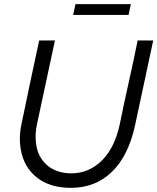

<svg xmlns="http://www.w3.org/2000/svg" viewBox="-20 -895 759 926"><path d="M75 0ZM631 -289Q599 -143 519.5 -66Q440 11 322 11Q220 11 157 -39.5Q94 -90 80 -176Q75 -205 76 -236.5Q77 -268 85 -303Q106 -403 126.5 -501.5Q147 -600 169 -700H245Q223 -599 202 -499.5Q181 -400 159 -299Q153 -272 152 -248Q151 -224 154 -202Q162 -137 207.5 -98Q253 -59 325 -59Q366 -59 403 -74.5Q440 -90 470.5 -120Q501 -150 523 -193.5Q545 -237 557 -293Q578 -396 600.5 -496.5Q623 -597 644 -700H719Q697 -597 675 -494.5Q653 -392 631 -289ZM611 -875 600 -823H333L344 -875Z"/></svg>

Font: Rosa Sans Light
Style: Italic
Weight: 300
Italic angle: -12°
Designer: Pentagram / MCKL
Foundry: Pentagram / MCKL
Version: Version 1.005;September 16, 2019;FontCreator 11.5.0.2425 64-